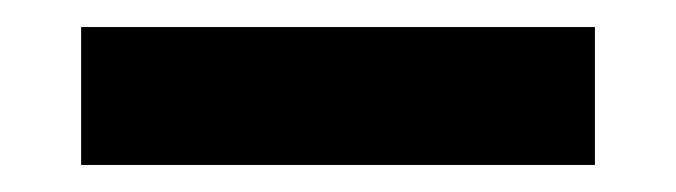

<svg xmlns="http://www.w3.org/2000/svg" viewBox="-20 -699 500 142"><path d="M40 -679H420V-577H40Z"/></svg>

Font: Outfit SemiBold
Style: Regular
Weight: 600
Designer: Rodrigo Fuenzalida
Foundry: fragTYPE
Version: Version 1.100;gftools[0.9.27]